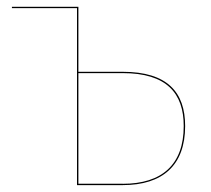

<svg xmlns="http://www.w3.org/2000/svg" viewBox="-20 -537 611 557"><path d="M336 -328.7H207.4V-517.2H14.6V-513.4H203.4V0H336.4C451.1 0 517.1 -56.8 517.1 -171.3C517.1 -269.5 465.6 -328.7 336 -328.7ZM336.2 -3.9H207.4V-324.9H336.1C463.5 -324.9 513 -266.5 513 -171.3C513 -59.7 450.1 -3.8 336.2 -3.8Z"/></svg>

Font: Fira Sans Four
Style: Regular
Weight: 100
Designer: Carrois Corporate & Edenspiekermann AG
Foundry: Carrois Corporate GbR & Edenspiekermann AG
Version: Version 4.203;PS 004.203;hotconv 1.0.88;makeotf.lib2.5.64775